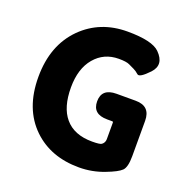

<svg xmlns="http://www.w3.org/2000/svg" viewBox="-136 -886 1004 1027"><g transform="rotate(20 366.5 -372.0)"><path d="M421 14Q260 14 159 -83Q52 -186 52 -367Q52 -548 160 -656Q263 -758 418 -758Q559 -758 602 -715Q661 -656 611 -602Q560 -548 545 -561.5Q530 -575 516 -581.5Q502 -588 484.5 -596.5Q467 -605 424 -605Q340 -605 287.5 -543Q235 -481 235 -374Q235 -261 285 -202Q337 -140 440 -140Q485 -140 494 -147Q510 -159 510 -179V-274Q510 -279 505 -279H476Q392 -279 392 -352Q392 -425 476 -425H585Q669 -425 669 -341V-140Q669 -77 648.5 -57Q628 -37 565 -13Q496 14 421 14Z"/></g></svg>

Font: Resource Han Rounded TW Heavy
Style: Regular
Weight: 900
Designer: Cyano Hao (round all glyphs); Ryoko NISHIZUKA 西塚涼子 (kana, bopomofo & ideographs); Paul D. Hunt (Latin, Greek & Cyrillic)
Foundry: Cyano Hao
Version: 0.990